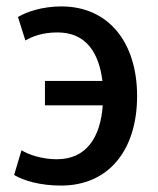

<svg xmlns="http://www.w3.org/2000/svg" viewBox="-20 -564 492 598"><path d="M300 -236H120V-312H299C288 -400 248 -463 159 -463C111 -463 80 -450 59 -438L36 -511C62 -527 112 -544 171 -544C319 -544 407 -431 407 -265C407 -97 319 14 170 14C106 14 54 -1 24 -19L47 -96C69 -82 112 -68 157 -68C249 -68 293 -136 300 -236Z"/></svg>

Font: Repo Medium
Style: Regular
Weight: 500
Designer: Stefan Peev
Foundry: Context Ltd
Version: Version 1.502